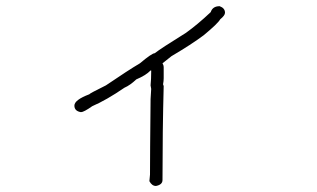

<svg xmlns="http://www.w3.org/2000/svg" viewBox="-20 -429 1040 630"><path d="M700.7 -408.7Q718.3 -402.3 718.3 -387.2Q718.3 -378.4 702.6 -365.7Q694.8 -351.6 647.9 -313Q608.9 -283.7 542.5 -244.6Q531.2 -235.4 513.2 -221.2Q517.1 -214.8 517.1 -209.5V-172.4Q517.1 -163.1 515.1 -152.8Q515.1 -150.9 517.1 -147Q513.2 0.5 513.2 161.6Q513.2 177.2 491.7 181.2Q478.5 181.2 470.2 165.5Q472.2 148.4 472.2 144Q472.2 79.6 474.1 -104Q476.1 -130.9 476.1 -137.2L474.1 -148.9Q476.1 -169.4 476.1 -193.8V-197.8H474.1Q458.5 -181.6 427.2 -168.5Q407.2 -149.4 388.2 -141.1Q329.1 -100.6 282.7 -80.6Q254.9 -61 245.6 -61Q224.1 -64.5 224.1 -82.5Q224.1 -101.1 272.9 -119.6Q273.4 -122.1 327.6 -148.9Q400.9 -198.7 439 -221.2Q478.5 -254.4 487.8 -254.4Q506.8 -269.5 589.4 -320.8Q627.4 -347.7 671.4 -389.2Q677.7 -408.7 700.7 -408.7Z"/></svg>

Font: CEF Fonts CJK
Style: Regular
Weight: 400
Designer: PartyBoss (派对大魔王)
Version: Release 2.25